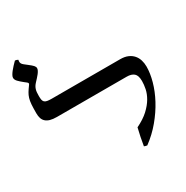

<svg xmlns="http://www.w3.org/2000/svg" viewBox="-185 -974 1101 1136"><g transform="rotate(-30 365.5 -405.5)"><path d="M501 -113.8Q552.2 -138.7 583.5 -167.7Q614.7 -196.8 632.1 -226.6Q649.4 -256.3 655.3 -284.9Q661.1 -313.5 661.1 -337.9Q661.1 -376 644.3 -390.6Q627.4 -405.3 595.2 -405.3H119.1Q91.8 -405.3 73.5 -410.6Q55.2 -416 44.2 -426.3Q33.2 -436.5 28.6 -451.2Q23.9 -465.8 23.9 -484.4Q23.9 -522 25.6 -545.2Q27.3 -568.4 32.5 -585.2Q37.6 -602.1 46.6 -616.9Q55.7 -631.8 70.8 -652.3Q73.2 -655.3 73.7 -657Q74.2 -658.7 74.2 -659.7Q74.2 -664.6 68.6 -669.2Q63 -673.8 52.2 -682.1Q33.7 -696.8 21.5 -709.5Q9.3 -722.2 9.3 -735.4Q9.3 -742.7 14.6 -752.4Q20 -762.2 28.6 -773.2Q37.1 -784.2 48.1 -795.9Q59.1 -807.6 70.3 -818.8Q74.7 -818.8 80.6 -816.9Q86.4 -814.9 90.3 -812.5Q88.4 -803.2 88.9 -797.1Q89.4 -791 93 -785.4Q96.7 -779.8 104.2 -773.7Q111.8 -767.6 124.5 -757.8Q145 -742.2 153.3 -732.9Q161.6 -723.6 161.6 -714.4Q161.6 -707 157.2 -698.5Q152.8 -689.9 146 -681.2Q139.2 -672.4 130.6 -663.1Q122.1 -653.8 113.8 -645Q105.5 -636.2 100.6 -628.2Q95.7 -620.1 92.8 -611.1Q89.8 -602.1 88.9 -591.1Q87.9 -580.1 87.9 -565.9Q87.9 -550.3 89.8 -540.3Q91.8 -530.3 97.9 -524.4Q104 -518.6 115.5 -516.4Q127 -514.2 145.5 -514.2H613.8Q644 -514.2 665.5 -504.9Q687 -495.6 700.7 -479.7Q714.4 -463.9 720.7 -443.1Q727.1 -422.4 727.1 -398.9Q727.1 -353.5 712.2 -299.6Q697.3 -245.6 668 -190.9Q638.7 -136.2 595.9 -84.7Q553.2 -33.2 497.6 7.8Q486.3 6.3 477.5 2.4Q481.9 -25.4 488 -55.7Q494.1 -85.9 501 -113.8Z"/></g></svg>

Font: Federov2
Style: Regular
Weight: 400
Designer: Olexa M. Volochay | Cyreal.org
Foundry: Olexa M. Volochay | Cyreal.org
Version: Version 1.000